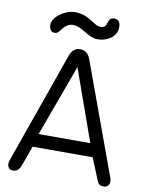

<svg xmlns="http://www.w3.org/2000/svg" viewBox="-100 -1014 818 1083"><g transform="rotate(10 308.5 -472.0)"><path d="M308 -638 454 -228H158ZM533 -24C539 -8 551 0 569 0C591 0 603 -14 603 -34C603 -40 602 -48 599 -55L365 -695C354 -725 334 -740 307 -740C280 -740 260 -725 249 -695L23 -55C21 -49 19 -42 19 -35C19 -17 28 0 51 0C72 0 87 -13 96 -38L137 -152H481ZM149 -806C162 -806 170 -814 189 -840C200 -855 222 -868 240 -868C299 -868 334 -812 394 -812C440 -812 501 -841 501 -900C501 -929 489 -944 466 -944C416 -944 449 -884 395 -884C357 -884 325 -941 242 -941C184 -941 116 -892 116 -847C116 -820 127 -806 149 -806Z"/></g></svg>

Font: Numismatica Pro
Style: Regular
Weight: 400
Designer: Chris Hopkins
Foundry: Edward C. D. Hopkins
Version: Version 2.19D